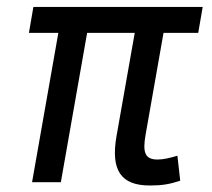

<svg xmlns="http://www.w3.org/2000/svg" viewBox="-20 -538 626 567"><path d="M422.4 9.8C459 9.8 481.4 5.9 512.2 -4.4L503.9 -78.1C480.5 -71.3 462.9 -66.9 445.3 -66.9C406.7 -66.9 400.9 -89.4 410.2 -141.6L462.9 -440.9H565.4L578.6 -517.6H78.6L65.4 -440.9H152.3L74.7 0H159.7L237.3 -440.9H377.9L324.2 -136.7C306.2 -34.7 337.4 9.8 422.4 9.8Z"/></svg>

Font: Cascadia Code PL SemiLight
Style: Italic
Weight: 350
Italic angle: -10°
Monospace: yes
Designer: Aaron Bell
Foundry: Saja Typeworks
Version: Version 2404.023